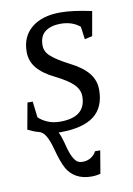

<svg xmlns="http://www.w3.org/2000/svg" viewBox="-80 -523 549 791"><g transform="rotate(-10 194.5 -127.0)"><path d="M341 -352 309 -345 302 -398Q270 -425 221 -425Q181 -425 157 -407Q133 -389 133 -350Q133 -324 154 -305Q176 -284 232 -255Q282 -230 307 -199Q331 -169 331 -130Q331 -57 285 -21Q238 15 143 15H136Q145 32 152 59Q159 88 165 104Q172 124 183 138Q193 151 213 151Q234 151 250 140Q265 129 270 117H292L276 212Q259 217 238 217Q203 217 177 203Q151 189 136 162Q121 135 106 78Q97 44 85 23Q73 2 54 -2Q37 -6 11 -19L31 -129H53L61 -62Q75 -48 98 -38Q121 -28 151 -28Q258 -28 258 -115Q258 -143 235 -166Q213 -188 161 -214Q113 -237 88 -267Q64 -296 64 -335Q64 -399 108 -435Q152 -471 228 -471Q280 -471 359 -454Z"/></g></svg>

Font: Libra Serif Modern
Style: Italic
Weight: 400
Italic angle: -12°
Designer: Stefan Peev, Context Ltd
Foundry: Stefan Peev, Context Ltd
Version: Version 1.000